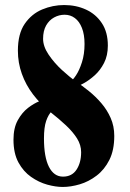

<svg xmlns="http://www.w3.org/2000/svg" viewBox="-20 -732 514 762"><path d="M229 10Q201 10 167.5 0.8Q134 -8.5 103.5 -29.8Q73 -51 53.2 -87.2Q33.5 -123.5 33.5 -177.5Q33.5 -224 50.5 -254.8Q67.5 -285.5 91.2 -303.8Q115 -322 137 -330.5Q159 -339 169 -341L214.5 -313.5Q199.5 -305 185.8 -291.2Q172 -277.5 163.2 -252Q154.5 -226.5 154.5 -182.5Q154.5 -109 174.2 -70Q194 -31 230 -31Q265.5 -31 283.8 -58.8Q302 -86.5 302 -128Q302 -156.5 285.8 -182.5Q269.5 -208.5 241.8 -234.5Q214 -260.5 179 -288Q140 -319.5 111.2 -357.2Q82.5 -395 66.8 -438.8Q51 -482.5 51 -531Q51 -598 78.2 -637.5Q105.5 -677 147.5 -694.5Q189.5 -712 234.5 -712Q282 -712 321.2 -694Q360.5 -676 384.2 -640.2Q408 -604.5 408 -551Q408 -511.5 393 -482.2Q378 -453 356 -433.2Q334 -413.5 312.8 -401.8Q291.5 -390 279 -385.5L257.5 -407.5Q268 -412.5 281.5 -432.8Q295 -453 305.2 -485Q315.5 -517 315.5 -557.5Q315.5 -595 305.2 -621Q295 -647 277.2 -660.2Q259.5 -673.5 236.5 -673.5Q214.5 -673.5 194.8 -662.8Q175 -652 163 -630.8Q151 -609.5 151 -578Q151 -547.5 173.2 -514.8Q195.5 -482 226 -454Q256.5 -426 281 -409Q306 -392 332.8 -370.5Q359.5 -349 382.2 -322.5Q405 -296 419.2 -263.8Q433.5 -231.5 433.5 -192.5Q433.5 -136 414 -97.2Q394.5 -58.5 363.2 -34.8Q332 -11 296.5 -0.5Q261 10 229 10Z"/></svg>

Font: Imbue Thin 10pt Black
Style: Regular
Weight: 900
Version: Version 1.102